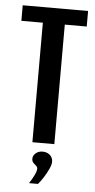

<svg xmlns="http://www.w3.org/2000/svg" viewBox="-55 -625 415 837"><g transform="rotate(5 153.0 -206.0)"><path d="M104 0V-523H10V-591H296V-523H200V0ZM105 179Q118 159 126.5 141.5Q135 124 135 113Q135 106 129 101Q123 96 116.5 89.5Q110 83 110 71Q110 58 122 47.5Q134 37 152 37Q172 37 184.5 48.5Q197 60 197 77Q197 90 188.5 108.5Q180 127 168.5 145.5Q157 164 144 179Z"/></g></svg>

Font: Alumni Sans Thin SemiBold
Style: Regular
Weight: 600
Version: Version 1.018